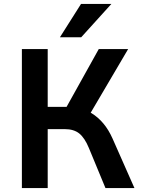

<svg xmlns="http://www.w3.org/2000/svg" viewBox="-20 -954 721 974"><path d="M91 0V-705H222V-412H327L305 -389L481 -705H630L430 -365L371 -407Q411 -400 444 -380Q477 -360 504 -328Q531 -296 551 -251L662 0H515L431 -203Q410 -254 382.5 -276.5Q355 -299 308 -299H222V0ZM284 -765 391 -934H545L392 -765Z"/></svg>

Font: Nunito Sans 7pt SemiCondensed
Style: Bold
Weight: 700
Width: 4
Designer: Vernon Adams
Foundry: Vernon Adams
Version: Version 3.101;gftools[0.9.27]